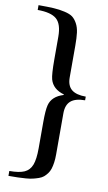

<svg xmlns="http://www.w3.org/2000/svg" viewBox="-97 -776 552 980"><g transform="rotate(10 178.5 -286.5)"><path d="M20.5 155.8V130.4Q71.8 130.4 98.4 118.4Q125 106.4 136.5 76.9Q147.9 47.4 147.9 -10.3V-144Q147.9 -208 154.8 -233.9Q167 -281.7 226.6 -299.8V-302.7Q168.5 -319.3 154.8 -367.7Q147.9 -392.6 147.9 -470.2V-587.4Q147.9 -653.3 118.9 -678.7Q89.8 -704.1 20.5 -704.1V-729Q69.8 -729 99.4 -727.3Q128.9 -725.6 156.7 -719.2Q184.6 -712.9 198.5 -702.4Q212.4 -691.9 223.4 -671.9Q234.4 -651.9 237.8 -625Q241.2 -598.1 241.2 -557.6V-393.1Q241.2 -350.6 265.1 -330.8Q289.1 -311 338.9 -311V-292Q289.1 -292 265.1 -271.5Q241.2 -251 241.2 -207.5V6.3Q241.2 29.8 238.5 48.3Q235.8 66.9 231.2 81.3Q226.6 95.7 218 106.9Q209.5 118.2 200.2 126Q190.9 133.8 175.8 139.2Q160.6 144.5 146.2 147.9Q131.8 151.4 110.1 153.1Q88.4 154.8 68.6 155.3Q48.8 155.8 20.5 155.8Z"/></g></svg>

Font: Elstob 10pt Medium
Style: Regular
Weight: 500
Designer: Peter S. Baker
Version: Version 1.015